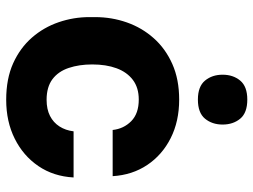

<svg xmlns="http://www.w3.org/2000/svg" viewBox="-124 -714 858 651"><g transform="rotate(90 305.5 -389.0)"><path d="M318.8 19.5Q247.5 19.5 195.1 -4.1Q142.8 -27.8 107.9 -67.9Q73 -108 55.8 -158.5Q38.5 -209 38.5 -262.5V-282Q38.5 -338.2 56.5 -389.5Q74.5 -440.8 109.9 -480.6Q145.2 -520.5 197.5 -543.8Q249.8 -567 318.2 -567Q392 -567 448.9 -538.2Q505.8 -509.5 539.8 -458.8Q573.8 -408 577.8 -341.5H421.2Q417.2 -378.8 391.4 -404.4Q365.5 -430 318.2 -430Q277.8 -430 251.4 -410Q225 -390 212 -354.8Q199 -319.5 199 -272.2Q199 -227.8 210.9 -192.4Q222.8 -157 249.2 -137.2Q275.8 -117.5 318.8 -117.5Q351 -117.5 373.5 -129Q396 -140.5 409.2 -161.1Q422.5 -181.8 425.8 -209H582.2Q578.5 -140.8 543.5 -89.5Q508.5 -38.2 450.6 -9.4Q392.8 19.5 318.8 19.5ZM318.2 -630.5Q273.8 -630.5 253.8 -654.6Q233.8 -678.8 233.8 -714.2Q233.8 -750 253.8 -774Q273.8 -798 318.2 -798Q363 -798 382.9 -774Q402.8 -750 402.8 -714.2Q402.8 -678.8 382.9 -654.6Q363 -630.5 318.2 -630.5Z"/></g></svg>

Font: SVN-Sora Variable
Style: Regular
Weight: 400
Designer: Jonathan Barnbrook, Julián Moncada
Foundry: Barnbrook Fonts
Version: Version 2.000 - Viet hoa boi STYLEno.1 Fonts